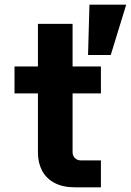

<svg xmlns="http://www.w3.org/2000/svg" viewBox="-20 -800 559 820"><path d="M290 -149Q290 -140 294.5 -132Q299 -124 307 -119.5Q315 -115 324 -115H411V0H300Q248 0 212.5 -19Q177 -38 159.5 -71.5Q142 -105 142 -149V-401H42V-516H142V-698H290V-516H411V-401H290ZM453 -565H356L362 -780H519Z"/></svg>

Font: iA Writer Quattro V
Style: Regular
Weight: 400
Designer: Mike Abbink, Paul van der Laan, Pieter van Rosmalen, Oliver Reichenstein
Foundry: Information Architects Inc.
Version: Version 2.000